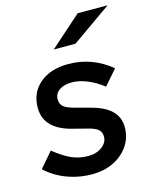

<svg xmlns="http://www.w3.org/2000/svg" viewBox="-113 -800 712 886"><g transform="rotate(-15 242.5 -357.5)"><path d="M218 10Q154 10 96 -12Q38 -34 -2 -73L60 -145Q108 -107 144 -91.5Q180 -76 221 -76Q261 -76 287.5 -96Q314 -116 314 -144Q314 -165 300.5 -177.5Q287 -190 255 -198L170 -220Q112 -237 82.5 -269.5Q53 -302 53 -351Q53 -423 104 -466.5Q155 -510 241 -510Q298 -510 349.5 -491Q401 -472 445 -435L383 -364Q346 -393 307.5 -408.5Q269 -424 235 -424Q197 -424 174.5 -408Q152 -392 152 -365Q152 -344 165 -331.5Q178 -319 210 -310L295 -287Q357 -270 387.5 -239Q418 -208 418 -161Q418 -112 392 -73.5Q366 -35 321 -12.5Q276 10 218 10ZM194 -592 344 -725H487L298 -592Z"/></g></svg>

Font: Red Hat Text SemiBold
Style: Italic
Weight: 600
Italic angle: -12°
Designer: Pentagram, MCKL
Foundry: Pentagram, MCKL
Version: Version 1.023